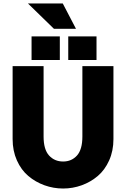

<svg xmlns="http://www.w3.org/2000/svg" viewBox="-20 -1087 731 1114"><path d="M53.2 -279.8V-703.1H232.9V-294.9Q232.9 -219.7 264.6 -184.8Q296.4 -149.9 346.2 -149.9Q395.5 -149.9 426.8 -184.8Q458 -219.7 458 -294.9V-703.1H638.2V-279.8Q638.2 -211.9 613.3 -156.2Q588.4 -100.6 547.1 -65.7Q505.9 -30.8 454.1 -12Q402.3 6.8 346.2 6.8Q290 6.8 238 -12Q186 -30.8 144.5 -65.7Q103 -100.6 78.1 -156.2Q53.2 -211.9 53.2 -279.8ZM327.1 -738.8H163.1V-876H327.1ZM540 -738.8H376V-876H540ZM293 -919.9 142.1 -1066.9H344.2L420.9 -919.9Z"/></svg>

Font: LT Superior Black
Style: Regular
Weight: 900
Designer: Daniel Lyons
Foundry: LyonsType
Version: Version 2.005